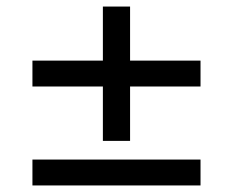

<svg xmlns="http://www.w3.org/2000/svg" viewBox="-20 -566 711 586"><path d="M294 -136V-302H79V-381H294V-546H377V-381H592V-302H377V-136ZM79 0V-79H592V0Z"/></svg>

Font: Nunito Sans 7pt SemiExpanded SemiBold
Style: Regular
Weight: 600
Width: 6
Designer: Vernon Adams
Foundry: Vernon Adams
Version: Version 3.101;gftools[0.9.27]